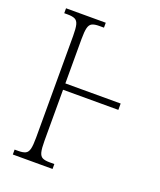

<svg xmlns="http://www.w3.org/2000/svg" viewBox="-134 -798 732 881"><g transform="rotate(20 232.5 -357.0)"><path d="M35 0V-24H53Q76 -24 88 -30Q100 -36 104.5 -54Q109 -72 109 -109V-606Q109 -642 104.5 -660Q100 -678 87.5 -684Q75 -690 52 -690H35V-714H229V-690H206Q183 -690 171 -684Q159 -678 154.5 -660Q150 -642 150 -606V-389H420V-358H150V-109Q150 -72 154.5 -54Q159 -36 171 -30Q183 -24 206 -24H229V0Z"/></g></svg>

Font: Noto Serif ExtraCondensed ExtraLight
Style: Regular
Weight: 200
Width: 2
Designer: Monotype Design Team
Foundry: Monotype Imaging Inc.
Version: Version 2.015